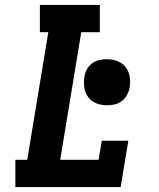

<svg xmlns="http://www.w3.org/2000/svg" viewBox="-20 -755 640 775"><path d="M42 0V-110H90L175 -625H141V-735H383V-625H308L223 -110H378L391 -187H498L467 0ZM412 -330Q389 -330 369 -338Q349 -346 336.5 -362.5Q324 -379 320.5 -401Q317 -423 321 -446Q323 -461 331 -475.5Q339 -490 352 -499.5Q365 -509 380.5 -512.5Q396 -516 412 -516Q434 -516 454.5 -508Q475 -500 487.5 -483.5Q500 -467 503.5 -445Q507 -423 503 -400Q500 -385 492 -370.5Q484 -356 471 -346.5Q458 -337 442.5 -333.5Q427 -330 412 -330Z"/></svg>

Font: Iosevka Curly Slab XBdEx
Style: Italic
Weight: 800
Width: 7
Italic angle: -9°
Monospace: yes
Designer: Belleve Invis
Foundry: Belleve Invis
Version: Version 11.1.0; ttfautohint (v1.8.3)